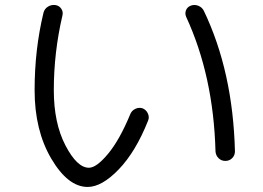

<svg xmlns="http://www.w3.org/2000/svg" viewBox="-20 -707 1040 760"><path d="M833 -108Q825 -406 717 -640Q711 -654 716.5 -667Q722 -680 736 -685Q751 -690 765.5 -684Q780 -678 787 -664Q902 -424 910 -108Q910 -92 899 -81Q888 -70 872 -70Q856 -70 845 -81Q834 -92 833 -108ZM327 33Q249 33 183 -79Q117 -191 117 -350Q117 -511 152 -656Q156 -672 169.5 -680.5Q183 -689 199 -687Q214 -685 222.5 -672.5Q231 -660 227 -645Q193 -499 193 -350Q193 -220 239 -131.5Q285 -43 332 -43Q362 -43 408 -98.5Q454 -154 496 -256Q502 -270 516.5 -276.5Q531 -283 545 -278Q559 -272 565.5 -257.5Q572 -243 566 -229Q517 -106 450 -36.5Q383 33 327 33Z"/></svg>

Font: Rounded Mplus 1c
Style: Regular
Weight: 400
Version: Version 1.059.20150529